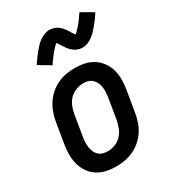

<svg xmlns="http://www.w3.org/2000/svg" viewBox="-186 -861 873 970"><g transform="rotate(-30 250.5 -376.0)"><path d="M205 8Q175 8 147 2Q119 -4 96 -19Q73 -34 57.5 -56.5Q42 -79 34.5 -106Q27 -133 27 -162.5Q27 -192 32 -221L52 -341Q56 -366 65 -391Q74 -416 88.5 -438Q103 -460 123.5 -478Q144 -496 168.5 -507.5Q193 -519 218 -523.5Q243 -528 268 -528Q298 -528 326 -522Q354 -516 377 -501Q400 -486 416 -463.5Q432 -441 439.5 -414Q447 -387 446.5 -357.5Q446 -328 441 -299L421 -179Q417 -154 408.5 -129Q400 -104 385.5 -82Q371 -60 350.5 -42Q330 -24 305.5 -12.5Q281 -1 255.5 3.5Q230 8 205 8ZM206 -80Q227 -80 249 -88.5Q271 -97 286 -113.5Q301 -130 309.5 -151Q318 -172 322 -193L342 -313Q344 -328 345 -343Q346 -358 344 -372.5Q342 -387 336 -400Q330 -413 320 -422.5Q310 -432 296.5 -436Q283 -440 268 -440Q247 -440 225 -431.5Q203 -423 187.5 -406.5Q172 -390 163.5 -369Q155 -348 152 -327L132 -207Q129 -192 128.5 -177Q128 -162 130 -147.5Q132 -133 137.5 -120Q143 -107 153 -97.5Q163 -88 177 -84Q191 -80 206 -80ZM180 -596 111 -637Q122 -654 133 -668.5Q144 -683 154 -695Q164 -707 173.5 -717.5Q183 -728 196 -737.5Q209 -747 224.5 -753Q240 -759 255 -759Q268 -759 280 -755Q292 -751 301.5 -744.5Q311 -738 319.5 -728.5Q328 -719 334 -710Q340 -701 346 -690.5Q352 -680 358 -673Q362 -675 368 -680.5Q374 -686 377 -689.5Q380 -693 384 -697Q388 -701 392.5 -706.5Q397 -712 401 -717.5Q405 -723 410.5 -730Q416 -737 420.5 -744.5Q425 -752 432 -760L501 -720Q490 -702 479 -687.5Q468 -673 458 -661Q448 -649 438.5 -639Q429 -629 416 -619Q403 -609 387.5 -603Q372 -597 357 -597Q350 -597 344 -598Q338 -599 332.5 -601Q327 -603 321 -605.5Q315 -608 310.5 -611.5Q306 -615 301.5 -619Q297 -623 292.5 -627.5Q288 -632 284.5 -637Q281 -642 278 -646.5Q275 -651 272 -655.5Q269 -660 265.5 -666Q262 -672 258.5 -676.5Q255 -681 254 -684Q249 -681 243.5 -676Q238 -671 235 -667.5Q232 -664 228 -659.5Q224 -655 219.5 -650Q215 -645 211 -639Q207 -633 201.5 -626.5Q196 -620 191.5 -612.5Q187 -605 180 -596Z"/></g></svg>

Font: Iosevka SS18 Semibold
Style: Italic
Weight: 600
Italic angle: -9°
Monospace: yes
Designer: Belleve Invis
Foundry: Belleve Invis
Version: Version 25.1.1; ttfautohint (v1.8.4)